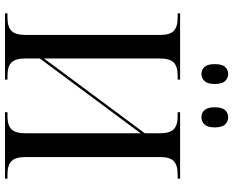

<svg xmlns="http://www.w3.org/2000/svg" viewBox="-104 -846 950 783"><g transform="rotate(90 371.5 -455.0)"><path d="M459 -801Q441 -801 429.5 -813.5Q418 -826 418 -855Q418 -885 429.5 -897.5Q441 -910 459 -910Q476 -910 488 -897.5Q500 -885 500 -855Q500 -826 488 -813.5Q476 -801 459 -801ZM282 -801Q265 -801 253.5 -813.5Q242 -826 242 -855Q242 -885 253.5 -897.5Q265 -910 282 -910Q299 -910 311 -897.5Q323 -885 323 -855Q323 -826 311 -813.5Q299 -801 282 -801ZM35 0V-10H53Q90 -10 106.5 -26.5Q123 -43 123 -84V-633Q123 -672 106.5 -688Q90 -704 53 -704H35V-714H305V-704H289Q251 -704 235 -687.5Q219 -671 219 -630V-159L524 -570V-631Q524 -671 508 -687.5Q492 -704 455 -704H438V-714H709V-704H691Q654 -704 637.5 -688Q621 -672 621 -633V-83Q621 -43 637.5 -26.5Q654 -10 691 -10H709V0H438V-10H455Q492 -10 508 -26.5Q524 -43 524 -84V-553L219 -142V-83Q219 -43 235 -26.5Q251 -10 289 -10H305V0Z"/></g></svg>

Font: Noto Serif Display SemiCondensed
Style: Regular
Weight: 400
Width: 4
Designer: Monotype Design Team
Foundry: Monotype Imaging Inc.
Version: Version 2.009